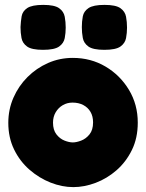

<svg xmlns="http://www.w3.org/2000/svg" viewBox="-20 -748 598 786"><path d="M280 18Q234 18 187 -0.5Q140 -19 100.5 -53.5Q61 -88 37.5 -136.5Q14 -185 14 -245Q14 -300 35 -348Q56 -396 92.5 -432.5Q129 -469 176.5 -490Q224 -511 278 -511Q352 -511 412 -475.5Q472 -440 508 -380Q544 -320 544 -246Q544 -183 520 -134Q496 -85 457 -51Q418 -17 371.5 0.5Q325 18 280 18ZM278 -165Q293 -165 312.5 -172.5Q332 -180 346.5 -198Q361 -216 361 -247Q361 -272 350.5 -290Q340 -308 321 -318Q302 -328 277 -328Q255 -328 237 -317.5Q219 -307 208 -288.5Q197 -270 197 -246Q197 -216 211 -198Q225 -180 244 -172.5Q263 -165 278 -165ZM407 -544Q361 -544 342 -557.5Q323 -571 319 -592.5Q315 -614 315 -637Q315 -660 319 -681Q323 -702 342.5 -715Q362 -728 408 -728Q454 -728 473 -714.5Q492 -701 496 -679.5Q500 -658 500 -635Q500 -613 496 -592Q492 -571 473 -557.5Q454 -544 407 -544ZM156 -544Q110 -544 91 -557.5Q72 -571 68 -592.5Q64 -614 64 -637Q65 -660 68.5 -681Q72 -702 91.5 -715Q111 -728 157 -728Q203 -728 222 -714.5Q241 -701 245 -679.5Q249 -658 249 -635Q249 -613 245 -592Q241 -571 222 -557.5Q203 -544 156 -544Z"/></svg>

Font: Fredoka Light
Style: Bold
Weight: 700
Version: Version 2.001